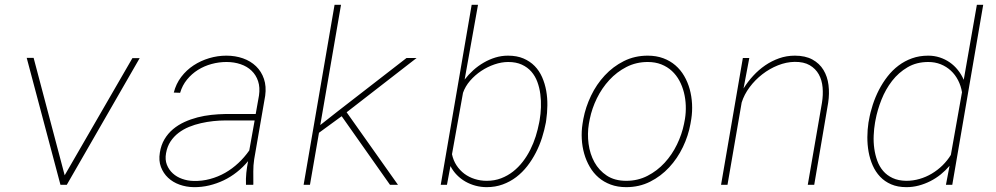

<svg xmlns="http://www.w3.org/2000/svg" viewBox="-20 -770 4148 800"><path d="M249.5 -39.6 531.7 -527.8H562L258.3 0H231.9L91.3 -528.8H120.1Z M1004.9 0Q1003.9 -25.4 1006.3 -49.6Q1008.8 -73.7 1013.7 -98.6Q992.7 -73.2 967 -53Q941.4 -32.7 912.4 -18.8Q883.3 -4.9 851.6 2.7Q819.8 10.3 786.6 9.8Q755.9 9.3 728 -0.7Q700.2 -10.7 680.4 -29.3Q660.6 -47.9 650.6 -74.2Q640.6 -100.6 646 -133.8Q650.9 -165.5 665.3 -189.7Q679.7 -213.9 700.9 -231.7Q722.2 -249.5 748.3 -261.5Q774.4 -273.4 802.7 -280.8Q831.1 -288.1 860.4 -291.3Q889.6 -294.4 917 -294.9H1045.4L1059.1 -372.1Q1064 -405.8 1055.4 -431.6Q1046.9 -457.5 1028.3 -475.3Q1009.8 -493.2 982.7 -502.4Q955.6 -511.7 923.8 -511.7Q892.1 -511.7 861.6 -503.4Q831.1 -495.1 804.9 -478.8Q778.8 -462.4 759.3 -438.5Q739.7 -414.6 730.5 -383.3L704.1 -384.3Q713.4 -420.9 735.1 -449.5Q756.8 -478 786.6 -497.6Q816.4 -517.1 851.6 -527.6Q886.7 -538.1 923.3 -538.1Q960.4 -538.1 992.4 -526.9Q1024.4 -515.6 1046.9 -493.9Q1069.3 -472.2 1079.8 -441.2Q1090.3 -410.2 1085 -371.1L1039.1 -106.4Q1035.2 -80.6 1035.4 -55.4Q1035.6 -30.3 1035.6 -4.4L1035.2 0ZM786.1 -16.1Q821.8 -15.1 855.2 -24.2Q888.7 -33.2 918.2 -50Q947.8 -66.9 973.1 -90.6Q998.5 -114.3 1018.6 -143.1L1041 -268.1H918.5Q895 -268.1 869.1 -265.4Q843.3 -262.7 817.4 -256.8Q791.5 -251 767.6 -241.2Q743.7 -231.4 723.9 -216.3Q704.1 -201.2 690.4 -180.4Q676.8 -159.7 671.9 -131.8Q667 -105 675.3 -83.7Q683.6 -62.5 700 -47.6Q716.3 -32.7 739 -24.7Q761.7 -16.6 786.1 -16.1Z M1403.8 -285.6 1401.4 -284.2 1309.1 -216.8 1271.5 0H1245.1L1374 -750H1400.9L1314.5 -249L1387.7 -306.6L1673.8 -528.3H1715.8L1424.3 -302.2L1638.2 0H1605Z M2254.4 -259.3Q2248.5 -228 2238.3 -195.8Q2228 -163.6 2212.6 -133.8Q2197.3 -104 2177 -77.9Q2156.7 -51.8 2131.1 -32.2Q2105.5 -12.7 2074.7 -1.5Q2043.9 9.8 2007.8 9.8Q1984.4 9.8 1961.9 3.9Q1939.5 -2 1919.7 -13.2Q1899.9 -24.4 1883.8 -40.8Q1867.7 -57.1 1856.9 -78.1L1842.3 0H1816.4L1945.3 -750H1971.7L1916 -438.5Q1932.1 -459.5 1952.1 -477.5Q1972.2 -495.6 1995.4 -509Q2018.6 -522.5 2043.9 -530.3Q2069.3 -538.1 2096.7 -538.1Q2133.8 -538.1 2161.1 -526.4Q2188.5 -514.6 2207.8 -494.9Q2227.1 -475.1 2238.8 -448.5Q2250.5 -421.9 2255.9 -391.8Q2261.2 -361.8 2260.7 -330.6Q2260.3 -299.3 2255.9 -269.5ZM2228.5 -269.5Q2232.9 -294.9 2233.9 -322.8Q2234.9 -350.6 2231.4 -377.4Q2228 -404.3 2219 -428.7Q2210 -453.1 2194.1 -471.4Q2178.2 -489.7 2154.3 -500.7Q2130.4 -511.7 2097.7 -511.7Q2069.8 -511.7 2040.5 -501.7Q2011.2 -491.7 1985.1 -474.4Q1959 -457 1938.7 -433.6Q1918.5 -410.2 1909.2 -383.3L1863.3 -127.4Q1868.7 -101.6 1882.3 -80.8Q1896 -60.1 1915 -45.9Q1934.1 -31.7 1958 -24.2Q1981.9 -16.6 2007.8 -16.6Q2040.5 -16.6 2067.9 -27.1Q2095.2 -37.6 2117.7 -55.2Q2140.1 -72.8 2158.2 -96.2Q2176.3 -119.6 2189.7 -146.5Q2203.1 -173.3 2212.2 -202.1Q2221.2 -231 2226.6 -259.3Z M2410.6 -274.4Q2419.9 -323.7 2442.6 -371.1Q2465.3 -418.5 2499.8 -455.6Q2534.2 -492.7 2579.3 -515.4Q2624.5 -538.1 2678.7 -538.1Q2714.8 -538.1 2743.7 -527.3Q2772.5 -516.6 2794.2 -497.8Q2815.9 -479 2830.8 -453.4Q2845.7 -427.7 2853.8 -398.4Q2861.8 -369.1 2863.5 -337.4Q2865.2 -305.7 2860.4 -274.4L2856.9 -253.9Q2848.1 -204.6 2825.4 -157.2Q2802.7 -109.9 2768.3 -72.8Q2733.9 -35.6 2688.7 -12.9Q2643.6 9.8 2589.4 9.8Q2553.2 9.8 2524.4 -1Q2495.6 -11.7 2473.9 -30.5Q2452.1 -49.3 2437.3 -75Q2422.4 -100.6 2414.1 -129.9Q2405.8 -159.2 2404.1 -190.9Q2402.3 -222.7 2407.2 -253.9ZM2433.6 -253.9Q2426.8 -212.9 2432.4 -170.7Q2438 -128.4 2456.8 -94.2Q2475.6 -60.1 2508.3 -38.3Q2541 -16.6 2589.4 -16.6Q2637.7 -16.6 2678 -37.4Q2718.3 -58.1 2749.3 -91.8Q2780.3 -125.5 2800.8 -168Q2821.3 -210.4 2830.1 -253.9L2834 -274.4Q2838.4 -301.8 2837.4 -329.8Q2836.4 -357.9 2829.8 -384.3Q2823.2 -410.6 2810.8 -433.8Q2798.3 -457 2779.5 -474.4Q2760.7 -491.7 2735.6 -501.7Q2710.4 -511.7 2678.7 -511.7Q2630.9 -511.7 2590.3 -491Q2549.8 -470.2 2518.8 -436.5Q2487.8 -402.8 2467 -360.4Q2446.3 -317.9 2437.5 -274.4Z M3078.1 -401.4Q3095.7 -429.7 3118.4 -454.3Q3141.1 -479 3168.2 -497.6Q3195.3 -516.1 3226.3 -527.1Q3257.3 -538.1 3292 -538.1Q3335.4 -538.1 3365 -522Q3394.5 -505.9 3411.1 -478.5Q3427.7 -451.2 3432.1 -415.8Q3436.5 -380.4 3430.7 -341.8L3372.6 0H3345.7L3404.8 -341.8Q3410.2 -374.5 3407.5 -405.5Q3404.8 -436.5 3391.6 -460.2Q3378.4 -483.9 3353.8 -498.3Q3329.1 -512.7 3291 -512.2Q3256.3 -511.7 3221.4 -497.8Q3186.5 -483.9 3156.2 -460.4Q3126 -437 3103.3 -406.5Q3080.6 -376 3070.3 -342.8L3011.2 0H2984.4L3075.2 -528.3H3102.1L3078.1 -401.4Z M3600.6 -269.5Q3606 -301.3 3616.5 -333.5Q3627 -365.7 3642.3 -395.5Q3657.7 -425.3 3678 -451.4Q3698.2 -477.5 3723.9 -496.8Q3749.5 -516.1 3780.3 -527.1Q3811 -538.1 3847.7 -538.1Q3872.6 -538.1 3895.3 -530.8Q3918 -523.4 3937 -510.3Q3956.1 -497.1 3970.9 -478.5Q3985.8 -460 3995.6 -437.5L4050.3 -750H4076.7L3947.8 0H3921.4L3936.5 -79.1Q3919.9 -59.6 3899.7 -43.2Q3879.4 -26.9 3856.2 -15.1Q3833 -3.4 3808.1 3.2Q3783.2 9.8 3756.8 9.8Q3720.2 9.8 3693.1 -2Q3666 -13.7 3647 -33.9Q3627.9 -54.2 3616.2 -80.8Q3604.5 -107.4 3599.1 -137.5Q3593.8 -167.5 3594 -198.7Q3594.2 -230 3598.6 -259.3ZM3626 -259.3Q3621.6 -233.9 3620.4 -206.1Q3619.1 -178.2 3622.8 -151.4Q3626.5 -124.5 3635.3 -100.3Q3644 -76.2 3659.9 -57.6Q3675.8 -39.1 3699.5 -28.1Q3723.1 -17.1 3755.9 -16.6Q3784.2 -16.6 3811.3 -24.4Q3838.4 -32.2 3862.5 -46.6Q3886.7 -61 3907 -80.8Q3927.2 -100.6 3941.9 -124.5L3988.3 -385.7Q3983.9 -412.6 3971.9 -435.8Q3960 -459 3941.7 -475.8Q3923.3 -492.7 3899.7 -502.2Q3876 -511.7 3847.7 -511.7Q3798.8 -511.7 3761.5 -489.7Q3724.1 -467.8 3697 -432.9Q3669.9 -397.9 3652.8 -354.7Q3635.7 -311.5 3627.9 -269.5Z"/></svg>

Font: Roboto Mono Thin
Style: Italic
Weight: 250
Designer: Google
Version: Version 2.000985; 2015; ttfautohint (v1.3)